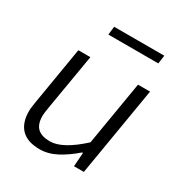

<svg xmlns="http://www.w3.org/2000/svg" viewBox="-173 -856 941 995"><g transform="rotate(30 297.0 -358.5)"><path d="M59 -131Q59 -144 61.5 -160Q64 -176 66 -191L123 -532H195L139 -201Q132 -161 132 -145Q132 -95 156.5 -72Q181 -49 231 -49Q306 -49 416 -150L480 -532H552L463 0H404L410 -83H405Q353 -38 304 -12.5Q255 13 205 13Q132 13 95.5 -24Q59 -61 59 -131ZM223 -730H523L516 -680H217Z"/></g></svg>

Font: Nebula Sans Book
Style: Regular
Weight: 400
Italic angle: -9°
Designer: Paul D. Hunt for Adobe (as Source Sans)
Foundry: Nebula Entertainment & Broadcasting LLC
Version: Version 1.010